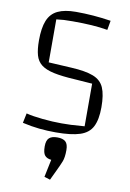

<svg xmlns="http://www.w3.org/2000/svg" viewBox="-98 -700 696 1029"><g transform="rotate(10 249.5 -185.0)"><path d="M64 -58Q99 -49 154 -43.5Q209 -38 257 -38Q282 -38 308.5 -39Q335 -40 382 -44V-276L285 -283Q215 -287 171 -296.5Q127 -306 103 -324.5Q79 -343 70 -374.5Q61 -406 61 -455Q61 -523 77.5 -563.5Q94 -604 131.5 -622Q169 -640 230 -640Q325 -640 421 -625L412 -574Q371 -581 325.5 -584Q280 -587 222 -587Q192 -587 174 -586Q156 -585 133 -582V-348L258 -341Q335 -337 377.5 -320.5Q420 -304 436.5 -266Q453 -228 453 -160Q453 -93 433.5 -54.5Q414 -16 366.5 -0.5Q319 15 235 15Q188 15 144.5 10.5Q101 6 53 -5ZM249 270 217 260 237 164Q214 162 202 148.5Q190 135 190 99Q190 66 204.5 53Q219 40 249 40Q279 40 293.5 53Q308 66 308 99Q308 139 299 161.5Q290 184 276 213Z"/></g></svg>

Font: Changa ExtraLight
Style: Regular
Weight: 250
Designer: Eduardo Rodriguez Tunni
Foundry: Eduardo Rodriguez Tunni
Version: Version 3.002; ttfautohint (v1.8.2)